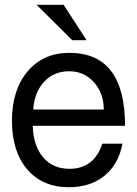

<svg xmlns="http://www.w3.org/2000/svg" viewBox="-20 -760 573 803"><path d="M246 -740 342 -592H282L133 -740ZM119 -302H414Q414 -370 373 -416Q332 -462 269 -462Q206 -462 165 -418.5Q124 -375 119 -302ZM503 -234H117Q119 -152 159.5 -103Q200 -54 271 -54Q373 -54 408 -159H492Q476 -73 417 -25Q358 23 268 23Q158 23 94 -51.5Q30 -126 30 -255Q30 -384 95.5 -461.5Q161 -539 270 -539Q503 -539 503 -234Z"/></svg>

Font: Autonym
Style: Regular
Weight: 500
Version: Version 1.0.20131126